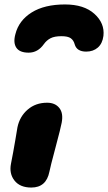

<svg xmlns="http://www.w3.org/2000/svg" viewBox="-20 -841 490 871"><path d="M274.9 -820.8Q361.3 -820.8 408.4 -778.1Q455.6 -735.4 449.2 -678.2Q444.8 -643.6 423.8 -625.2Q402.8 -606.9 371.1 -606.9Q328.1 -606.9 318.8 -640.1Q314 -658.2 301 -667.5Q288.1 -676.8 258.8 -676.8Q227.1 -676.8 209.2 -667.5Q191.4 -658.2 179.2 -641.1Q151.9 -602.1 109.9 -602.1Q69.3 -602.1 54.2 -624.5Q39.1 -647 49.8 -686Q65.4 -748 123.5 -784.4Q181.6 -820.8 274.9 -820.8ZM122.1 9.8Q70.8 9.8 45.9 -21.7Q21 -53.2 29.8 -98.1Q40 -149.4 49.3 -204.6Q58.6 -259.8 59.1 -263.2Q69.3 -312.5 105.5 -343.8Q141.6 -375 193.8 -375Q230 -375 249 -351.3Q268.1 -327.6 259.8 -284.2Q256.3 -263.7 232.2 -173.3Q208 -83 204.1 -62Q189.9 9.8 122.1 9.8Z"/></svg>

Font: Shantell Sans Irregular
Style: Italic
Weight: 800
Italic angle: -11.31°
Designer: Stephen Nixon, Anya Danilova, Shantell Martin
Foundry: Arrow Type
Version: Version 1.006;[9816181b4]